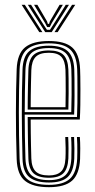

<svg xmlns="http://www.w3.org/2000/svg" viewBox="-20 -779 400 806"><path d="M185.5 6.8Q118.5 6.8 85.4 -19.5Q52.2 -45.8 50 -110.8Q48.2 -161.8 47.5 -210.8Q46.8 -259.8 46.8 -307Q46.8 -354.2 47.6 -399.5Q48.5 -444.8 50 -488.2Q52.5 -553.5 85.2 -580.1Q118 -606.8 185 -606.8Q252.2 -606.8 282.9 -579.8Q313.5 -552.8 316.2 -489Q316.8 -481.2 317.1 -458.2Q317.5 -435.2 317.6 -403.8Q317.8 -372.2 317.2 -338.9Q316.8 -305.5 315 -277.2H108.8Q109 -248.8 109.2 -222.2Q109.5 -195.8 110.1 -169.2Q110.8 -142.8 111.5 -114.2Q112.8 -76 129.9 -59.2Q147 -42.5 185.5 -42.5Q219 -42.5 235.9 -58.4Q252.8 -74.2 254.8 -114.2Q255.8 -132.8 255.5 -158.9Q255.2 -185 254 -204H266.2Q267.5 -181 267.6 -155Q267.8 -129 267 -113.8Q264.8 -70.2 245.8 -51.5Q226.8 -32.8 185.5 -32.8Q140.5 -32.8 120.5 -51.8Q100.5 -70.8 99.2 -113.8Q98.2 -145.5 97.6 -175.2Q97 -205 96.8 -233.2Q96.5 -261.5 96.2 -287.8H303.2Q304.5 -315 304.9 -346.5Q305.2 -378 305.1 -407.5Q305 -437 304.8 -458.9Q304.5 -480.8 304 -488.5Q301.5 -547 273.8 -572Q246 -597 185 -597Q123.8 -597 94 -572.1Q64.2 -547.2 62.2 -486.2Q60.8 -447 60 -402Q59.2 -357 59.2 -308.9Q59.2 -260.8 59.9 -211.2Q60.5 -161.8 62.2 -113.2Q64 -54.8 92.4 -28.9Q120.8 -3 185.5 -3Q245.2 -3 273.1 -28.1Q301 -53.2 304 -112.5Q304.5 -122.5 304.6 -138.9Q304.8 -155.2 304.4 -172.8Q304 -190.2 303 -204H315.2Q316.8 -183.5 316.9 -155.6Q317 -127.8 316.2 -111.8Q313.2 -48.2 282.8 -20.8Q252.2 6.8 185.5 6.8ZM185.5 -12.8Q131 -12.8 103.6 -34.9Q76.2 -57 74.5 -112.8Q73.2 -157 72.5 -204.1Q71.8 -251.2 71.6 -299.5Q71.5 -347.8 72.2 -394.9Q73 -442 74.5 -485.8Q76.2 -541.2 102.8 -564.2Q129.2 -587.2 185 -587.2Q239.8 -587.2 264.5 -564.1Q289.2 -541 291.8 -488.2Q292.2 -478.5 292.6 -447.8Q293 -417 292.9 -376.9Q292.8 -336.8 291.2 -298H83.8Q83.8 -253.8 84.5 -205.5Q85.2 -157.2 86.8 -113.5Q88.5 -63.8 112.1 -43.2Q135.8 -22.8 185.5 -22.8Q233 -22.8 255 -43.8Q277 -64.8 279.5 -113.5Q280.2 -128.5 280.1 -155.9Q280 -183.2 278.5 -204H291Q292.2 -182.5 292.4 -155.4Q292.5 -128.2 291.8 -113Q289 -59.2 264.4 -36Q239.8 -12.8 185.5 -12.8ZM83.8 -308.2H279.2Q280.5 -344.2 280.6 -381.4Q280.8 -418.5 280.4 -447.5Q280 -476.5 279.5 -487.5Q277.5 -535.2 255.6 -556.2Q233.8 -577.2 185 -577.2Q133.8 -577.2 111.2 -555.8Q88.8 -534.2 86.8 -485.2Q85.2 -442.2 84.6 -396.8Q84 -351.2 83.8 -308.2ZM96.2 -318.8Q96.2 -341.5 96.6 -368.9Q97 -396.2 97.6 -425.8Q98.2 -455.2 99.2 -484.8Q100.5 -529 120.6 -548.1Q140.8 -567.2 185 -567.2Q227.5 -567.2 246.4 -548.5Q265.2 -529.8 267 -487Q267.5 -475.8 267.9 -448.6Q268.2 -421.5 268.1 -387Q268 -352.5 267 -318.8ZM108.8 -329H255Q255.8 -363.2 255.8 -395.6Q255.8 -428 255.5 -452.4Q255.2 -476.8 254.8 -486.2Q253.2 -522.8 237.9 -540.1Q222.5 -557.5 185 -557.5Q146.2 -557.5 129.5 -540Q112.8 -522.5 111.5 -484.2Q110.8 -456.5 110.1 -430.4Q109.5 -404.2 109.2 -379.4Q109 -354.5 108.8 -329ZM70.8 -758.8H84.2L157.8 -644.2H144.8ZM97 -758.8H110.5L163.8 -673.8L177 -653.8H189.8L202.8 -673.8L256 -758.8H269.5L197 -644.2H169.8ZM123 -758.8H136.8L177.5 -689.2L180.8 -678.8H186.2L189.2 -689.2L230.2 -758.8H243.8L197.5 -682.5L189 -665.5H177.8L169.2 -682.5ZM282.5 -758.8H295.8L222 -644.2H208.8Z"/></svg>

Font: Big Shoulders Inline Text Thin Light
Style: Regular
Weight: 300
Version: Version 2.002